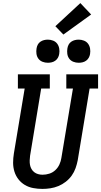

<svg xmlns="http://www.w3.org/2000/svg" viewBox="-20 -1217 656 1245"><path d="M255 8Q225 8 195.5 2.5Q166 -3 141.5 -17.5Q117 -32 99.5 -54.5Q82 -77 73.5 -104.5Q65 -132 65 -162Q65 -192 70 -222L140 -643H96V-735H303V-643H247L175 -207Q173 -192 172.5 -177Q172 -162 174.5 -148Q177 -134 184 -121.5Q191 -109 202 -100.5Q213 -92 227 -88Q241 -84 256 -84Q256 -84 256 -84Q256 -84 256 -84Q278 -84 300 -91Q322 -98 339 -114Q356 -130 365.5 -151Q375 -172 378 -193L453 -643H410V-735H616V-643H561L484 -178Q479 -152 470 -126.5Q461 -101 445 -78.5Q429 -56 406.5 -38.5Q384 -21 358.5 -10.5Q333 0 306.5 4Q280 8 255 8ZM490 -810Q472 -810 455.5 -816.5Q439 -823 429 -836.5Q419 -850 416.5 -867.5Q414 -885 417 -903Q419 -916 425 -927.5Q431 -939 442 -946.5Q453 -954 465.5 -957Q478 -960 490 -960Q508 -960 524.5 -953.5Q541 -947 551 -933.5Q561 -920 564 -902.5Q567 -885 564 -867Q562 -854 555.5 -842.5Q549 -831 538.5 -823.5Q528 -816 515.5 -813Q503 -810 490 -810ZM290 -810Q272 -810 255.5 -816.5Q239 -823 229 -836.5Q219 -850 216.5 -867.5Q214 -885 217 -903Q219 -916 225 -927.5Q231 -939 242 -946.5Q253 -954 265.5 -957Q278 -960 290 -960Q308 -960 324.5 -953.5Q341 -947 351 -933.5Q361 -920 364 -902.5Q367 -885 364 -867Q362 -854 355.5 -842.5Q349 -831 338.5 -823.5Q328 -816 315.5 -813Q303 -810 290 -810ZM391 -993 339 -1047 501 -1197 571 -1123Z"/></svg>

Font: Iosevka Curly Slab SmBdExObl
Style: Regular
Weight: 600
Width: 7
Italic angle: -9°
Monospace: yes
Designer: Belleve Invis
Foundry: Belleve Invis
Version: Version 11.1.0; ttfautohint (v1.8.3)